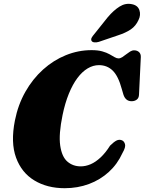

<svg xmlns="http://www.w3.org/2000/svg" viewBox="-20 -978 762 1011"><path d="M621.5 -239.5Q633.5 -235 638.2 -219.2Q643 -203.5 625 -172.5Q598.5 -114 553 -72.5Q507.5 -31 448.2 -9Q389 13 320.5 13Q228.5 13 161 -27.8Q93.5 -68.5 64.5 -148Q35.5 -227.5 58.5 -343.5Q75 -426.5 113.5 -494.5Q152 -562.5 206.8 -611.8Q261.5 -661 327 -687.5Q392.5 -714 462.5 -714Q495.5 -714 518.5 -707.5Q541.5 -701 557 -692.2Q572.5 -683.5 583.5 -677Q594.5 -670.5 604 -670.5Q613.5 -670.5 623.8 -677Q634 -683.5 644.2 -691.8Q654.5 -700 665 -706.5Q675.5 -713 686 -713Q702 -713 712 -703.8Q722 -694.5 721.5 -678L712 -480.5Q711.5 -462 700.2 -453.5Q689 -445 673 -445Q641.5 -445 630 -479.5L621.5 -508.5Q603 -577.5 573.5 -606.2Q544 -635 501 -635Q470.5 -635 441.5 -617.8Q412.5 -600.5 387.5 -567Q362.5 -533.5 342.5 -484.5Q322.5 -435.5 309.5 -372.5Q288.5 -271 297 -211.8Q305.5 -152.5 334.8 -127.2Q364 -102 405 -102Q431 -102 457.2 -113.2Q483.5 -124.5 509.5 -148.8Q535.5 -173 559.5 -211Q579 -230.5 593.2 -237.8Q607.5 -245 621.5 -239.5ZM547.5 -887.5Q578.5 -924 609.8 -943.5Q641 -963 674.5 -956Q705.5 -950 714 -924.5Q722.5 -899 709.5 -873Q695.5 -841.5 668.8 -823.2Q642 -805 600 -791.5L500 -757.5Q488.5 -754 477.2 -755Q466 -756 462 -763Q458 -771 463 -780Q468 -789 476.5 -798.5Z"/></svg>

Font: Fraunces
Style: Italic
Weight: 900
Italic angle: -16°
Version: Version 1.000;[0bf87f6ff]